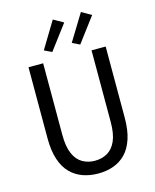

<svg xmlns="http://www.w3.org/2000/svg" viewBox="-129 -963 858 1062"><g transform="rotate(-15 300.0 -432.0)"><path d="M301 12Q253 12 212.5 -2.5Q172 -17 142 -47.5Q112 -78 95.5 -128Q79 -178 79 -248V-656H163V-246Q163 -178 181 -137.5Q199 -97 230.5 -79Q262 -61 301 -61Q341 -61 372.5 -79Q404 -97 422 -137.5Q440 -178 440 -246V-656H521V-248Q521 -178 504.5 -128Q488 -78 458.5 -47.5Q429 -17 389 -2.5Q349 12 301 12ZM228 -703 185 -724 277 -876 334 -844ZM388 -703 345 -724 438 -876 494 -844Z"/></g></svg>

Font: Source Code Pro
Style: Regular
Weight: 400
Monospace: yes
Designer: Paul D. Hunt, Teo Tuominen
Foundry: Adobe Systems Incorporated
Version: Version 1.018;hotconv 1.0.116;makeotfexe 2.5.65601